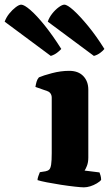

<svg xmlns="http://www.w3.org/2000/svg" viewBox="-136 -804 480 824"><path d="M224 0Q213 0 185.5 -3Q158 -6 125.5 -11Q93 -16 65 -21.5Q37 -27 25 -31Q25 -38 28.5 -48Q32 -58 35 -65L60 -69Q70 -71 75.5 -76.5Q81 -82 83.5 -98Q86 -114 86 -147V-385Q86 -395 81 -402.5Q76 -410 67 -413L16 -431Q18 -443 21 -453.5Q24 -464 31 -472Q49 -480 87 -490Q125 -500 161 -500Q200 -500 221.5 -477.5Q243 -455 243 -419V-128Q243 -107 237 -92Q231 -77 227 -72L291 -64Q293 -59 295.5 -50.5Q298 -42 298 -32Q293 -25 279.5 -17Q266 -9 251.5 -4.5Q237 0 224 0ZM82 -564 -116 -711Q-109 -730 -96 -746Q-83 -762 -68.5 -773Q-54 -784 -45 -784Q-32 -784 -5 -760.5Q22 -737 56.5 -694Q91 -651 127 -594Q122 -588 110 -578.5Q98 -569 82 -564ZM267 -564 69 -711Q75 -729 88 -745.5Q101 -762 116 -773Q131 -784 140 -784Q153 -784 180 -759.5Q207 -735 242 -692.5Q277 -650 312 -594Q307 -587 294.5 -577.5Q282 -568 267 -564Z"/></svg>

Font: Texturina Medium 12pt ExtraBold
Style: Regular
Weight: 800
Version: Version 1.002